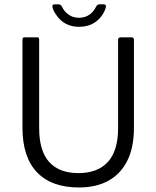

<svg xmlns="http://www.w3.org/2000/svg" viewBox="-20 -836 708 869"><path d="M336.8 12.5Q213.3 12.5 147.5 -56.2Q81.7 -124.8 81.7 -258.2V-656.5Q81.7 -666.8 90.3 -667H149.7Q157.2 -667 157.2 -656.2V-256.8Q157.2 -153.7 202.3 -103.1Q247.5 -52.5 335 -52.5Q422.2 -52.5 468.3 -103.1Q514.5 -153.7 514.5 -256.8V-656.2Q514.5 -667 526.7 -667H575.3Q586 -667 586.2 -656.2V-258.2Q586.2 -168.5 556 -108.3Q525.8 -48.2 470.4 -17.8Q415 12.5 336.8 12.5ZM337.7 -714.7Q304.7 -714.7 279.1 -727.8Q253.5 -741 235.8 -766.5Q222.5 -785 218.2 -800.5Q213.8 -816.5 228.3 -816.5H245.2Q254.2 -816.5 260.7 -805.5Q269.3 -786.5 285.2 -773.8Q306.7 -755.5 337.7 -755.5Q368.8 -755.5 390.3 -773.8Q405.2 -786.3 414.7 -805.5Q420.5 -816.5 430.8 -816.5H447.8Q463.5 -816.5 458.3 -800.5Q454.2 -784.8 441.8 -766.5Q424 -741 397.8 -727.8Q371.5 -714.7 337.7 -714.7Z"/></svg>

Font: Vivano Light
Style: Regular
Weight: 300
Designer: Joe Prince, Josias Burgherr
Version: Version 2.064;September 19, 2022;FontCreator 14.0.0.2877 64-